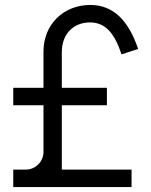

<svg xmlns="http://www.w3.org/2000/svg" viewBox="-20 -755 611 775"><path d="M33.5 0H511V-70.5H229.5V-330H411.5V-400.5H229.5V-544.5C229.5 -616.5 275 -664.5 343.5 -664.5C404.5 -664.5 442.5 -621.5 470.5 -535.5L537.5 -557.5C499.5 -670.5 438.5 -735 344.5 -735C237 -735 155.5 -657 155.5 -547V-400.5H33.5V-330H155.5V-141.5C155.5 -103 123.5 -70.5 84.5 -70.5H33.5Z"/></svg>

Font: Eudonet
Style: Regular
Weight: 400
Designer: Mikhail Sharanda
Foundry: Mikhail Sharanda
Version: Version 4.503;Glyphs 3.1.2 (3151)